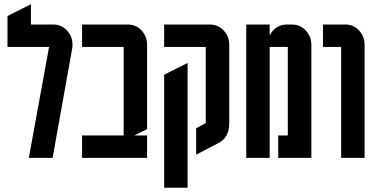

<svg xmlns="http://www.w3.org/2000/svg" viewBox="-20 -740 1769 900"><path d="M15.1 -520V-665L125 -720.2V-625H230Q267.6 -625 293.5 -597.7Q319.8 -569.8 319.8 -529.8Q319.8 -519.5 318.8 -515.1L226.6 0H115.2L210 -520Z M364.7 0V-105H559.6V-520H364.7V-625H579.6Q617.2 -625 643.1 -597.7Q669.4 -569.8 669.4 -529.8V-134.8L609.4 -105H669.4V0Z M859.4 -444.8V140.1H749.5V-390.1ZM749.5 -625H964.4Q1002 -625 1027.8 -597.7Q1054.7 -569.3 1054.7 -529.8V-163.1Q1054.7 -130.9 1042.5 -106.4Q1030.8 -83.5 1001.5 -67.9L899.4 -15.1V-138.7L944.3 -163.1V-520H749.5Z M1439.5 0H1284.2V-105H1329.1V-520H1244.1V0H1134.3V-625H1244.1V-574.2Q1250 -586.9 1260.7 -597.7Q1286.6 -625 1324.2 -625H1349.1Q1386.7 -625 1412.6 -597.7Q1439.5 -569.3 1439.5 -529.8Z M1579.1 0V-520H1494.1V-625H1599.1Q1636.7 -625 1662.6 -597.7Q1689 -569.8 1689 -529.8V0Z"/></svg>

Font: Horta
Style: Regular
Weight: 600
Width: 3
Version: Version 0.11